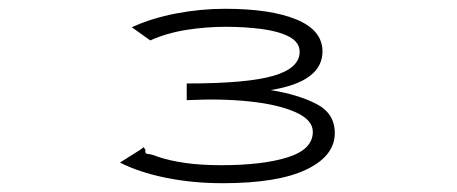

<svg xmlns="http://www.w3.org/2000/svg" viewBox="-20 -656 1040 437"><path d="M487 -239Q418 -239 357 -251.5Q296 -264 253 -286L299 -315L307 -321L311 -315Q309 -306 317 -305.5Q325 -305 340 -299Q367 -290 402.5 -285Q438 -280 483 -280Q578 -280 635 -298Q692 -316 692 -356Q692 -383 653 -400.5Q614 -418 549 -425Q484 -432 405 -428V-466Q543 -466 602.5 -483.5Q662 -501 662 -538Q662 -560 638 -572.5Q614 -585 575.5 -590Q537 -595 494 -595Q449 -595 404.5 -588Q360 -581 322 -564L280 -594Q326 -615 381.5 -625.5Q437 -636 492 -636Q596 -636 655 -611.5Q714 -587 714 -539Q714 -470 596 -451Q658 -441 700 -419.5Q742 -398 742 -353Q742 -301 677 -270Q612 -239 487 -239Z"/></svg>

Font: Inconsolata UltraExpanded Light
Style: Regular
Weight: 300
Width: 9
Monospace: yes
Designer: Raph Levien, Cyreal, Brenton Simpson
Foundry: Raph Levien, Cyreal, Google
Version: Version 3.001; ttfautohint (v1.8.2.53-6de2)